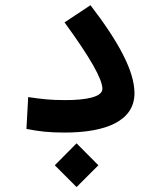

<svg xmlns="http://www.w3.org/2000/svg" viewBox="-20 -513 626 748"><path d="M232.4 3.4C390.1 3.4 503.9 -40.5 503.9 -149.9C503.9 -236.8 440.9 -351.6 332.5 -492.7L231.4 -425.8C333 -286.6 378.9 -204.1 378.9 -167C378.9 -134.8 314.9 -123 234.4 -123C175.3 -123 143.6 -127 89.8 -134.8L83 -10.7C136.2 -0.5 171.9 3.4 232.4 3.4ZM278.3 215.8 363.3 130.9 278.3 45.4 193.4 130.9Z"/></svg>

Font: Cascadia Code PL SemiBold
Style: Regular
Weight: 600
Monospace: yes
Designer: Aaron Bell
Foundry: Saja Typeworks
Version: Version 2404.023